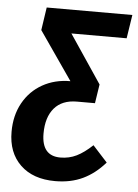

<svg xmlns="http://www.w3.org/2000/svg" viewBox="-52 -731 563 786"><g transform="rotate(5 230.0 -338.5)"><path d="M445 -594H218L351 -396L339 -318H265Q204 -318 172 -280.5Q140 -243 140 -176Q140 -84 217 -84Q253 -84 283.5 -99Q314 -114 348 -146L408 -80Q367 -33 317.5 -9.5Q268 14 204 14Q113 14 61 -36Q9 -86 9 -172Q9 -239 37.5 -290.5Q66 -342 116.5 -370.5Q167 -399 231 -399L94 -597L108 -691H460Z"/></g></svg>

Font: Fira Sans Extra Condensed Medium
Style: Italic
Weight: 500
Width: 3
Italic angle: -8°
Designer: Carrois Corporate & Edenspiekermann AG
Foundry: Carrois Corporate GbR & Edenspiekermann AG
Version: Version 4.203